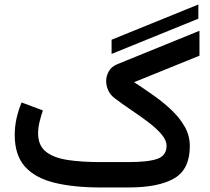

<svg xmlns="http://www.w3.org/2000/svg" viewBox="-20 -826 926 846"><path d="M471.7 -588.4V-650.9L854 -806.2V-743.7ZM546.4 0H422.9Q304.7 0 220 -20.8Q135.3 -41.5 90.1 -91.8Q44.9 -142.1 44.9 -231.4Q44.9 -269.5 53.2 -305.9Q61.5 -342.3 75.2 -374.5L168.9 -339.4Q161.1 -316.9 154.5 -290Q147.9 -263.2 147.9 -238.8Q147.9 -185.5 181.6 -158.2Q215.3 -130.9 277.1 -121.3Q338.9 -111.8 422.9 -111.8H545.9Q633.3 -111.8 673.6 -126.2Q713.9 -140.6 713.9 -183.6Q713.9 -208.5 690.7 -235.4Q667.5 -262.2 631.3 -289.3Q595.2 -316.4 555.9 -342.8Q516.6 -369.1 484.4 -394Q466.3 -407.7 457 -427.7Q447.8 -447.8 447.8 -468.8Q447.8 -491.7 459.7 -512.2Q471.7 -532.7 496.6 -543L858.9 -690.4V-580.6L570.8 -463.9Q615.7 -434.6 659.4 -403.6Q703.1 -372.6 738.5 -338.4Q773.9 -304.2 795.2 -265.6Q816.4 -227.1 816.4 -181.6Q816.4 -80.1 747.6 -40Q678.7 0 546.4 0Z"/></svg>

Font: Vazirmatn UI Medium
Style: Regular
Weight: 500
Designer: Saber Rastikerdar
Foundry: Saber Rastikerdar
Version: Version 33.003